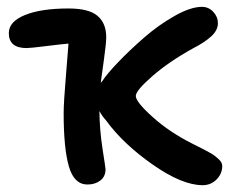

<svg xmlns="http://www.w3.org/2000/svg" viewBox="-20 -502 696 564"><path d="M236.8 40Q197.8 40 182.4 -12.9Q167 -65.9 167 -168.9Q167 -201.2 173.6 -278.6Q180.2 -356 181.2 -374Q159.7 -372.1 114.5 -366.5Q69.3 -360.8 58.1 -360.8Q5.9 -360.8 5.9 -404.8Q5.9 -438.5 53.2 -457.8Q100.6 -477.1 181.2 -477.1Q241.2 -477.1 266.6 -455.3Q292 -433.6 292 -393.1Q292 -373.5 284.9 -324Q277.8 -274.4 275.9 -258.8Q276.4 -259.3 278.1 -261.2Q279.8 -263.2 280.8 -264.2Q293.9 -284.7 327.4 -319.6Q360.8 -354.5 403.1 -391.4Q445.3 -428.2 492.7 -455.1Q540 -481.9 573.2 -481.9Q592.8 -481.9 606.4 -467.3Q620.1 -452.6 620.1 -434.1Q620.1 -413.1 600.6 -395.3Q581.1 -377.4 546.9 -359.9Q476.1 -320.8 427.5 -278.3Q378.9 -235.8 378.9 -220.2Q378.9 -202.6 428.7 -158Q478.5 -113.3 544.9 -80.1Q549.3 -77.6 562.3 -71.3Q575.2 -64.9 580.6 -62Q585.9 -59.1 596.2 -53.5Q606.4 -47.9 611.3 -43.9Q616.2 -40 622.1 -34.7Q627.9 -29.3 630.4 -24.4Q632.8 -19.5 632.8 -14.2Q632.8 8.3 616.2 25.1Q599.6 42 575.2 42Q515.1 42 428.5 -18.6Q341.8 -79.1 291 -148.9Q279.8 -161.1 272 -175.8Q272.5 -121.6 281.2 -64.9Q290 -8.3 290 -4.9Q290 16.6 274.7 28.3Q259.3 40 236.8 40Z"/></svg>

Font: Shantell Sans Bouncy
Style: Regular
Weight: 500
Designer: Stephen Nixon, Anya Danilova, Shantell Martin
Foundry: Arrow Type
Version: Version 1.006;[9816181b4]